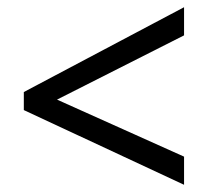

<svg xmlns="http://www.w3.org/2000/svg" viewBox="-20 -628 577 532"><path d="M490 -116 46 -323V-373L490 -608V-530L138 -352L490 -194Z"/></svg>

Font: Noto Sans Display
Style: Regular
Weight: 400
Designer: Monotype Design Team
Foundry: Monotype Imaging Inc.
Version: Version 2.003